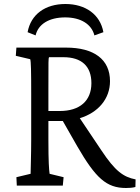

<svg xmlns="http://www.w3.org/2000/svg" viewBox="-20 -928 698 960"><path d="M64 0H294L298 -42L228 -59C225 -81 222 -118 222 -229V-323H294L366 -197C458 -38 512 12 610 12C625 12 643 11 657 7L658 -31C597 -43 556 -72 487 -176L379 -337C471 -365 530 -434 530 -522C530 -631 450 -690 310 -690H62L59 -649L131 -632C135 -623 136 -569 136 -460V-229C136 -152 133 -80 133 -59L62 -42ZM118 -767 158 -751C171 -807 225 -841 306 -841C384 -841 438 -807 452 -751L497 -767C481 -856 407 -908 307 -908C206 -908 134 -856 118 -767ZM222 -373V-479C222 -632 222 -634 225 -642H297C388 -642 437 -597 437 -512C437 -424 379 -373 279 -373Z"/></svg>

Font: TPK Tissa Web Quiz
Style: Regular
Weight: 400
Designer: Jacques Le Bailly, Suppakit Chalermlarp | Katatrad Co.,Ltd.
Foundry: Jacques Le Bailly, Cadson Demak Co.,Ltd.
Version: Version 5.000;Glyphs 3.1.2 (3151)